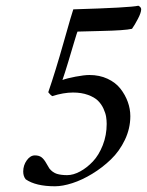

<svg xmlns="http://www.w3.org/2000/svg" viewBox="-20 -649 516 674"><path d="M437.5 -241.2Q437.5 -198.2 418.5 -158.2Q399.4 -118.2 369.4 -89.4Q339.4 -60.5 303.7 -38.8Q268.1 -17.1 233.9 -6.1Q199.7 4.9 172.9 4.9Q105.5 4.9 70.3 -19.5Q61.5 -30.3 61.5 -46.9Q61.5 -68.8 74 -86.2Q86.4 -103.5 102.5 -103.5Q117.2 -103.5 126 -96.7Q134.8 -89.8 142.6 -75.7Q150.4 -61.5 153.3 -57.6Q164.6 -43.5 179.4 -38.8Q194.3 -34.2 215.8 -34.2Q237.3 -34.2 261.2 -47.1Q285.2 -60.1 306.2 -82.3Q327.1 -104.5 340.8 -139.4Q354.5 -174.3 354.5 -213.9Q354.5 -226.6 352.5 -239Q350.6 -251.5 343.3 -267.6Q335.9 -283.7 323.7 -295.7Q311.5 -307.6 288.8 -315.9Q266.1 -324.2 236.3 -324.2Q203.1 -324.2 163.1 -311.5Q157.2 -315.4 149.4 -325.2Q174.8 -398.9 203.6 -501Q232.4 -603 237.3 -616.2Q436.5 -622.1 465.8 -628.9Q475.6 -624 475.6 -616.2Q475.6 -605 464.4 -583.3Q453.1 -561.5 443.4 -547.9Q417.5 -542 336.2 -540.3Q254.9 -538.6 252 -538.1Q250.5 -535.2 241.2 -504.2Q231.9 -473.1 219.5 -431.6Q207 -390.1 199.2 -368.2Q214.4 -374 245.1 -379.9Q275.9 -385.7 293.9 -385.7Q329.1 -385.7 357.4 -372.6Q385.7 -359.4 402.6 -337.9Q419.4 -316.4 428.5 -291.5Q437.5 -266.6 437.5 -241.2Z"/></svg>

Font: Crimson
Style: Italic
Weight: 400
Italic angle: -11°
Version: Version 0.8